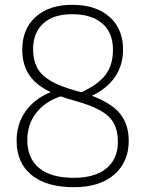

<svg xmlns="http://www.w3.org/2000/svg" viewBox="-20 -769 604 798"><path d="M287.5 9Q172.5 9 110.8 -41.8Q49 -92.5 49 -184.5Q49 -254.5 87 -307.2Q125 -360 191 -386Q127.5 -416.5 100 -459.5Q72.5 -502.5 72.5 -563Q72.5 -648.5 128.2 -698.8Q184 -749 280.5 -749Q378.5 -749 435 -699Q491.5 -649 491.5 -563.5Q491.5 -498 458 -449.2Q424.5 -400.5 362 -371Q445 -339.5 480 -295.2Q515 -251 515 -183Q515 -96 454.8 -43.5Q394.5 9 287.5 9ZM298.5 -391Q308.5 -388.5 318 -385.5Q386.5 -416.5 418 -457.2Q449.5 -498 449.5 -562Q449.5 -634 404.5 -672Q359.5 -710 280.5 -710Q201 -710 159.2 -671Q117.5 -632 117.5 -564.5Q117.5 -520.5 133.8 -488.8Q150 -457 189.5 -433.5Q229 -410 298.5 -391ZM93.5 -186.5Q93.5 -111.5 142.2 -70.8Q191 -30 287.5 -30Q374.5 -30 422.2 -69.2Q470 -108.5 470 -179.5Q470 -225.5 453 -256.8Q436 -288 396.2 -310.2Q356.5 -332.5 288 -351Q257.5 -359.5 232 -368.5Q166.5 -346.5 130 -299Q93.5 -251.5 93.5 -186.5Z"/></svg>

Font: Encode Sans Semi Condensed ExtraLight
Style: Regular
Weight: 200
Width: 4
Designer: Multiple Designers
Foundry: Impallari Type
Version: Version 3.000; ttfautohint (v1.8.3) -l 8 -r 50 -G 200 -x 14 